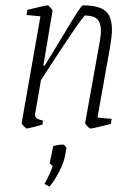

<svg xmlns="http://www.w3.org/2000/svg" viewBox="-20 -471 501 717"><path d="M344 -32 397 -27 394 -8Q326 9 318 9Q314 9 306 0.5Q298 -8 298 -12L352 -312Q357 -339 357 -355Q357 -385 343.5 -399Q330 -413 298 -413Q293 -413 250 -349.5Q207 -286 163 -218L133 -172L112 -51Q111 -48 111 -43Q111 -33 118 -28.5Q125 -24 140 -21L139 -6Q127 -2 109 2.5Q91 7 81 9Q77 9 69 0.5Q61 -8 61 -12L131 -410L79 -415L82 -434Q150 -451 158 -451Q161 -451 169 -442Q177 -433 176 -430L142 -226H147Q169 -262 177 -275Q214 -337 249 -394Q284 -451 289 -451Q347 -451 372.5 -431Q398 -411 398 -359Q398 -337 391 -295ZM146 216Q165 183 177 149Q175 147 170 143Q165 139 166 136L179 74Q199 69 216 69Q218 69 223.5 74.5Q229 80 228 83L223 110Q219 134 202.5 167Q186 200 165 226Z"/></svg>

Font: Grenze ExtraLight
Style: Italic
Weight: 275
Italic angle: -10°
Designer: Renata Polastri
Foundry: Omnibus-Type
Version: Version 1.002; ttfautohint (v1.8)